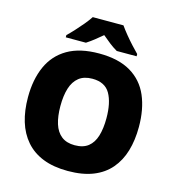

<svg xmlns="http://www.w3.org/2000/svg" viewBox="-132 -1039 1061 1160"><g transform="rotate(15 398.5 -458.5)"><path d="M745 -358Q745 -275 725 -207.5Q705 -140 663 -91Q621 -42 555.5 -16Q490 10 398 10Q308 10 242.5 -16Q177 -42 134.5 -91Q92 -140 71.5 -207.5Q51 -275 51 -359Q51 -470 88 -552.5Q125 -635 202 -680Q279 -725 399 -725Q521 -725 597.5 -679.5Q674 -634 709.5 -551.5Q745 -469 745 -358ZM254 -358Q254 -294 268.5 -247.5Q283 -201 315 -176Q347 -151 398 -151Q451 -151 482.5 -176Q514 -201 528 -247.5Q542 -294 542 -358Q542 -455 510 -511Q478 -567 399 -567Q347 -567 315 -541.5Q283 -516 268.5 -469.5Q254 -423 254 -358ZM496 -927Q512 -904 534.5 -876.5Q557 -849 580.5 -823.5Q604 -798 621 -781V-767H497Q471 -782 448 -800Q425 -818 399 -840Q373 -818 351.5 -801Q330 -784 304 -767H178V-781Q197 -799 220.5 -824.5Q244 -850 266.5 -877Q289 -904 304 -927Z"/></g></svg>

Font: Noto Sans Hebrew Black
Style: Regular
Weight: 900
Designer: Monotype Design Team
Foundry: Monotype Imaging Inc.
Version: Version 2.003